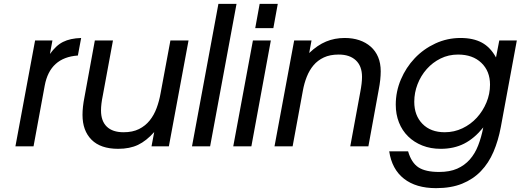

<svg xmlns="http://www.w3.org/2000/svg" viewBox="-20 -759 2701 996"><path d="M162 -549H252L239 -479Q255 -501 271.5 -516.5Q288 -532 307 -541.5Q326 -551 349 -556Q372 -561 401 -562L384 -471Q239 -461 212 -315L154 0H60Z M780 -74Q739 -28 696 -7.5Q653 13 593 13Q502 13 455 -34Q408 -81 408 -163Q408 -184 410.5 -206.5Q413 -229 418 -254L472 -549H566L513 -262Q504 -219 504 -186Q504 -131 534 -102Q564 -73 621 -73Q668 -73 701 -89.5Q734 -106 756.5 -134Q779 -162 792.5 -198.5Q806 -235 813 -275L864 -549H958L856 0H766Z M1113 -739H1207L1070 0H976Z M1292 -549H1385L1284 0H1190ZM1327 -739H1421L1398 -613H1304Z M1506 -549H1596L1584 -484Q1627 -525 1671.5 -543.5Q1716 -562 1768 -562Q1810 -562 1844 -550.5Q1878 -539 1903 -517Q1928 -495 1941.5 -463Q1955 -431 1955 -389Q1955 -369 1952.5 -345Q1950 -321 1944 -290L1891 0H1797L1849 -282Q1858 -329 1858 -360Q1858 -416 1826 -446Q1794 -476 1737 -476Q1692 -476 1660 -461Q1628 -446 1606.5 -420.5Q1585 -395 1571.5 -361Q1558 -327 1551 -288L1498 0H1404Z M2097 26Q2114 85 2150.5 109Q2187 133 2258 133Q2313 133 2351.5 116Q2390 99 2417 68.5Q2444 38 2460.5 -4.5Q2477 -47 2487 -98Q2441 -41 2388 -14Q2335 13 2266 13Q2214 13 2171 -4Q2128 -21 2097 -51.5Q2066 -82 2049.5 -124Q2033 -166 2033 -216Q2033 -284 2059.5 -346.5Q2086 -409 2131.5 -457Q2177 -505 2238.5 -533.5Q2300 -562 2369 -562Q2435 -562 2479.5 -538Q2524 -514 2553 -461L2570 -549H2661L2578 -100Q2565 -30 2540 28.5Q2515 87 2474.5 129Q2434 171 2377 194Q2320 217 2242 217Q2138 217 2075.5 168Q2013 119 1999 26ZM2287 -73Q2336 -73 2379 -93.5Q2422 -114 2453.5 -148.5Q2485 -183 2503.5 -227.5Q2522 -272 2522 -320Q2522 -390 2477 -433Q2432 -476 2356 -476Q2307 -476 2265.5 -455.5Q2224 -435 2193.5 -400.5Q2163 -366 2146 -322Q2129 -278 2129 -231Q2129 -160 2171.5 -116.5Q2214 -73 2287 -73Z"/></svg>

Font: Involve Medium Oblique
Style: Italic
Weight: 500
Italic angle: -10.5°
Designer: Stefan Peev
Foundry: Context Ltd.
Version: Version 1.001